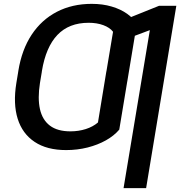

<svg xmlns="http://www.w3.org/2000/svg" viewBox="-20 -757 924 981"><path d="M638.7 -392.1 589.4 -94.7Q563 -63.5 521.2 -40Q479.5 -16.6 427.5 -3.4Q375.5 9.8 317.9 9.8Q219.7 9.8 157 -32Q94.2 -73.7 70.3 -150.4Q46.4 -227.1 63.5 -332.5L72.8 -388.7L193.8 -390.6L184.1 -332.5Q171.9 -254.9 184.1 -199.7Q196.3 -144.5 234.9 -115.2Q273.4 -85.9 339.8 -85.9Q381.8 -85.9 418.5 -97.7Q455.1 -109.4 480.5 -131.3L523.4 -392.1ZM678.7 -632.8 630.4 -341.3 515.1 -340.8 557.6 -594.7Q541 -616.2 508.1 -628.4Q475.1 -640.6 433.1 -640.6Q382.3 -640.6 342.5 -625Q302.7 -609.4 273.2 -578.4Q243.7 -547.4 223.9 -501.2Q204.1 -455.1 194.3 -395L185.1 -339.8H65.4L73.7 -395Q91.3 -503.4 141.8 -579.8Q192.4 -656.2 270.8 -696.8Q349.1 -737.3 448.7 -737.3Q504.4 -737.3 550.5 -723.6Q596.7 -710 629.9 -686.3Q663.1 -662.6 678.7 -632.8ZM880.9 -727.5 726.6 204.1H611.3L745.6 -603L607.9 -551.3L626.5 -660.6L793 -727.5Z"/></svg>

Font: Inter 18pt Medium
Style: Italic
Weight: 500
Italic angle: -9.3988°
Designer: Rasmus Andersson
Foundry: rsms
Version: Version 4.001;git-66647c0bb